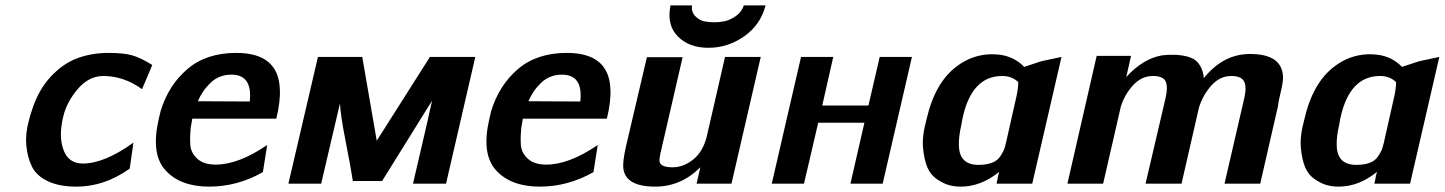

<svg xmlns="http://www.w3.org/2000/svg" viewBox="-20 -684 5380 715"><path d="M88 -237Q91 -250 99 -274Q123 -349 168.5 -398Q214 -447 267.5 -467Q321 -487 385 -487Q440 -487 472 -478Q504 -469 547 -442L509 -352Q441 -401 365 -401Q311 -401 270 -353Q229 -305 216 -252Q198 -179 215 -130Q233 -75 288 -75Q369 -75 477 -153L463 -56Q369 11 265 11Q201 11 158.5 -9Q116 -29 99 -63.5Q82 -98 78 -143Q74 -188 88 -237Z M571 -240Q576 -262 578 -270Q607 -366 677.5 -426.5Q748 -487 860 -487Q1016 -487 1022 -354Q1025 -308 1009 -242H696Q696 -240 693.5 -227Q691 -214 690 -207Q687 -176 688.5 -146Q690 -116 714 -93.5Q738 -71 783 -71Q868 -71 975 -144L959 -43Q864 11 759 11Q652 11 596.5 -49.5Q541 -110 571 -240ZM717 -307 910 -306Q921 -406 842 -406Q796 -406 764.5 -376Q733 -346 717 -307Z M1054 0 1164 -472H1329L1383 -160L1581 -472H1750L1641 0H1518L1574 -241Q1574 -244 1575 -247L1589 -309Q1584 -301 1575 -286.5Q1566 -272 1564 -269L1403 -10H1294Q1286 -62 1267 -158.5Q1248 -255 1246 -299L1176 0Z M1802 -240Q1807 -262 1809 -270Q1838 -366 1908.5 -426.5Q1979 -487 2091 -487Q2247 -487 2253 -354Q2256 -308 2240 -242H1927Q1927 -240 1924.5 -227Q1922 -214 1921 -207Q1918 -176 1919.5 -146Q1921 -116 1945 -93.5Q1969 -71 2014 -71Q2099 -71 2206 -144L2190 -43Q2095 11 1990 11Q1883 11 1827.5 -49.5Q1772 -110 1802 -240ZM1948 -307 2141 -306Q2152 -406 2073 -406Q2027 -406 1995.5 -376Q1964 -346 1948 -307Z M2477 -664H2557Q2554 -639 2569.5 -623.5Q2585 -608 2602.5 -604.5Q2620 -601 2640 -601Q2659 -601 2678.5 -605Q2698 -609 2720 -624Q2742 -639 2750 -664H2831Q2812 -591 2751 -548.5Q2690 -506 2618 -506Q2546 -506 2504 -548.5Q2462 -591 2477 -664ZM2310 -134 2389 -471H2522L2442 -124Q2442 -123 2441.5 -120.5Q2441 -118 2440 -117Q2435 -90 2436 -85Q2437 -61 2485 -61Q2525 -61 2561.5 -90Q2598 -119 2612 -176L2680 -472H2813L2704 0H2574L2588 -61Q2516 11 2420 11Q2308 11 2301 -59Q2299 -83 2310 -134Z M2854 0 2963 -472H3083L3042 -291H3214L3256 -472H3376L3267 0H3147L3199 -227H3027L2974 0Z M3430 -238Q3461 -376 3543 -437Q3598 -479 3667 -482Q3692 -482 3704 -480Q3757 -473 3794 -435L3858 -456L3933 -472L3824 0H3691L3696 -23V-26L3701 -44Q3633 11 3558 11Q3535 11 3514.5 5.5Q3494 0 3470 -16Q3446 -32 3434 -59.5Q3422 -87 3417.5 -131.5Q3413 -176 3430 -238ZM3565 -246Q3564 -242 3562.5 -233Q3561 -224 3560 -219Q3549 -171 3551 -139Q3554 -70 3624 -70Q3654 -70 3674.5 -78Q3695 -86 3705.5 -102.5Q3716 -119 3719 -127Q3722 -135 3726 -151Q3739 -208 3765 -324Q3772 -356 3772 -378Q3749 -401 3712 -401Q3599 -401 3565 -246Z M3955 0 4064 -476H4192L4174 -397Q4237 -466 4308 -478Q4333 -481 4355 -480Q4417 -477 4438.5 -453.5Q4460 -430 4463 -393Q4535 -483 4635 -483Q4756 -483 4758 -396Q4758 -377 4749 -339.5Q4740 -302 4739 -288L4673 0H4540L4614 -320Q4623 -360 4613 -380.5Q4603 -401 4565 -401Q4523 -401 4491.5 -366Q4460 -331 4445 -284L4380 0H4246L4321 -321Q4330 -362 4320.5 -381.5Q4311 -401 4273 -401Q4231 -401 4199 -366Q4167 -331 4153 -284V-283L4088 0Z M4837 -238Q4868 -376 4950 -437Q5005 -479 5074 -482Q5099 -482 5111 -480Q5164 -473 5201 -435L5265 -456L5340 -472L5231 0H5098L5103 -23V-26L5108 -44Q5040 11 4965 11Q4942 11 4921.5 5.5Q4901 0 4877 -16Q4853 -32 4841 -59.5Q4829 -87 4824.5 -131.5Q4820 -176 4837 -238ZM4972 -246Q4971 -242 4969.5 -233Q4968 -224 4967 -219Q4956 -171 4958 -139Q4961 -70 5031 -70Q5061 -70 5081.5 -78Q5102 -86 5112.5 -102.5Q5123 -119 5126 -127Q5129 -135 5133 -151Q5146 -208 5172 -324Q5179 -356 5179 -378Q5156 -401 5119 -401Q5006 -401 4972 -246Z"/></svg>

Font: Coval
Style: ExtraBold Italic
Weight: 800
Foundry: Context Ltd
Version: Version 001.000